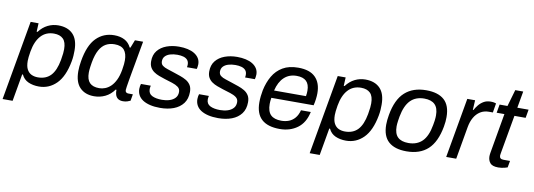

<svg xmlns="http://www.w3.org/2000/svg" viewBox="-70 -1080 4620 1660"><g transform="rotate(10 2239.5 -250.0)"><path d="M-8.3 173 114.7 -526H184.3L180.6 -451.4H188.1Q221.4 -495.2 264.6 -516.6Q307.8 -538 356.3 -538Q439.7 -538 485.6 -490.8Q531.5 -443.5 531.5 -347.2Q531.5 -326.3 530 -302.2Q528.5 -278.1 523.5 -251.2Q498.5 -116.1 434.2 -52Q369.8 12 281.2 12Q228.7 12 188.1 -6.2Q147.5 -24.5 128.1 -66.1H121.6L79.7 173ZM258.5 -64.5Q329.1 -64.5 371.1 -108.3Q413.1 -152.2 430.4 -247.8Q436.8 -284.7 438.9 -306Q440.9 -327.3 440.9 -343.2Q440.9 -405.6 412.8 -433.5Q384.7 -461.5 331.9 -461.5Q261.6 -461.5 217.6 -413.3Q173.5 -365.1 157.7 -274.1Q152.8 -243.5 150.5 -224.6Q148.3 -205.6 148.3 -190.2Q148.3 -141.9 163.4 -114.5Q178.5 -87.1 203.4 -75.8Q228.3 -64.5 258.5 -64.5Z M765 12Q686.1 12 640.2 -35.2Q594.4 -82.4 594.4 -178.8Q594.4 -198.8 596.6 -220.7Q598.9 -242.7 602.9 -267.7Q626.4 -409.5 690.3 -473.8Q754.1 -538 847.6 -538Q900.4 -538 938.4 -518.2Q976.5 -498.3 996.5 -456.3H1003.1L1030.4 -526H1102.1L1079.9 -402.4Q1074.3 -368.3 1066.8 -328.4Q1059.3 -288.4 1052.4 -248.9Q1045.4 -209.3 1039.5 -175.4Q1033.6 -141.5 1030.2 -118.3Q1026.8 -95.1 1026.8 -88.8Q1026.8 -75.7 1034.1 -69.2Q1041.4 -62.7 1054.4 -62.7H1093.8L1083.9 -4.9Q1073.9 0.1 1057.2 5.6Q1040.5 11.1 1019.1 11.1Q991.3 11.1 974.3 -1.4Q957.4 -14 951.4 -37.6Q949.2 -45.7 948.1 -55.6Q946.9 -65.5 947.4 -76.2L940.8 -77.6Q908.3 -31.8 862.6 -9.9Q816.8 12 765 12ZM797.4 -64.5Q823 -64.5 848.8 -74.4Q874.7 -84.2 897.8 -106.1Q920.9 -128.1 938.9 -164.8Q956.8 -201.5 966.1 -254.7Q971.5 -285.7 973.2 -304.9Q974.9 -324.1 974.9 -339.4Q974.9 -399.2 948.7 -430.4Q922.5 -461.5 864.3 -461.5Q821.2 -461.5 788 -443.1Q754.8 -424.6 731.8 -383.3Q708.7 -342 696.4 -273.1Q692.4 -249.6 690.2 -233.1Q688 -216.6 687 -204.2Q686 -191.8 686 -181.4Q686 -120.9 713.6 -92.7Q741.2 -64.5 797.4 -64.5Z M1344.4 12Q1295.4 12 1257.3 2.9Q1219.2 -6.2 1193 -23Q1166.8 -39.9 1153.5 -64.4Q1140.2 -89 1140.2 -119Q1140.2 -130.6 1142.2 -142.3Q1144.2 -153.9 1147.2 -163.2H1233.5Q1231.6 -155 1230.4 -147Q1229.2 -138.9 1229.2 -133.2Q1229.2 -92.7 1262.2 -76.2Q1295.3 -59.6 1349.1 -59.6Q1385.4 -59.6 1415.8 -69.3Q1446.2 -79 1464.8 -99.4Q1483.5 -119.9 1483.5 -152.1Q1483.5 -179.3 1462.9 -194.6Q1442.2 -209.9 1409.9 -220Q1377.6 -230.2 1342.3 -241Q1316.1 -249.5 1290.4 -259Q1264.7 -268.5 1244.3 -282.9Q1223.8 -297.2 1211.7 -318.8Q1199.6 -340.4 1199.6 -372.5Q1199.6 -428.6 1229 -465.1Q1258.4 -501.6 1307.7 -519.8Q1357 -538 1416.6 -538Q1457.2 -538 1491.8 -530.4Q1526.4 -522.8 1551.8 -507.3Q1577.2 -491.8 1591.5 -469Q1605.8 -446.3 1605.8 -416Q1605.8 -403.2 1603.5 -391.8Q1601.2 -380.4 1599.8 -374.8H1513.8Q1515.3 -381.6 1515.8 -387.4Q1516.3 -393.3 1516.3 -398.1Q1516.3 -423.4 1503.1 -438.4Q1489.9 -453.4 1467 -459.9Q1444.1 -466.4 1414.1 -466.4Q1379.1 -466.4 1351.3 -457.9Q1323.4 -449.4 1307.3 -432.1Q1291.2 -414.7 1291.2 -387.8Q1291.2 -363.5 1308.1 -350.4Q1325.1 -337.3 1352.1 -329.1Q1379.1 -320.9 1410.4 -309.9Q1439.8 -300 1468.9 -290.1Q1498 -280.1 1522.6 -265.6Q1547.2 -251 1561.9 -227.8Q1576.5 -204.5 1576.5 -168.6Q1576.5 -107.3 1546.4 -67.5Q1516.2 -27.7 1464.1 -7.8Q1412.1 12 1344.4 12Z M1854.4 12Q1805.4 12 1767.3 2.9Q1729.2 -6.2 1703 -23Q1676.8 -39.9 1663.5 -64.4Q1650.2 -89 1650.2 -119Q1650.2 -130.6 1652.2 -142.3Q1654.2 -153.9 1657.2 -163.2H1743.5Q1741.6 -155 1740.4 -147Q1739.2 -138.9 1739.2 -133.2Q1739.2 -92.7 1772.2 -76.2Q1805.3 -59.6 1859.1 -59.6Q1895.4 -59.6 1925.8 -69.3Q1956.2 -79 1974.8 -99.4Q1993.5 -119.9 1993.5 -152.1Q1993.5 -179.3 1972.9 -194.6Q1952.2 -209.9 1919.9 -220Q1887.6 -230.2 1852.3 -241Q1826.1 -249.5 1800.4 -259Q1774.7 -268.5 1754.3 -282.9Q1733.8 -297.2 1721.7 -318.8Q1709.6 -340.4 1709.6 -372.5Q1709.6 -428.6 1739 -465.1Q1768.4 -501.6 1817.7 -519.8Q1867 -538 1926.6 -538Q1967.2 -538 2001.8 -530.4Q2036.4 -522.8 2061.8 -507.3Q2087.2 -491.8 2101.5 -469Q2115.8 -446.3 2115.8 -416Q2115.8 -403.2 2113.5 -391.8Q2111.2 -380.4 2109.8 -374.8H2023.8Q2025.3 -381.6 2025.8 -387.4Q2026.3 -393.3 2026.3 -398.1Q2026.3 -423.4 2013.1 -438.4Q1999.9 -453.4 1977 -459.9Q1954.1 -466.4 1924.1 -466.4Q1889.1 -466.4 1861.3 -457.9Q1833.4 -449.4 1817.3 -432.1Q1801.2 -414.7 1801.2 -387.8Q1801.2 -363.5 1818.1 -350.4Q1835.1 -337.3 1862.1 -329.1Q1889.1 -320.9 1920.4 -309.9Q1949.8 -300 1978.9 -290.1Q2008 -280.1 2032.6 -265.6Q2057.2 -251 2071.9 -227.8Q2086.5 -204.5 2086.5 -168.6Q2086.5 -107.3 2056.4 -67.5Q2026.2 -27.7 1974.1 -7.8Q1922.1 12 1854.4 12Z M2395.8 12Q2288.8 12 2235.8 -37Q2182.8 -86 2182.8 -184.9Q2182.8 -211.9 2185.8 -239.3Q2188.8 -266.6 2193.8 -292.1Q2208.8 -363.2 2241 -418.6Q2273.3 -474 2327.6 -506Q2381.9 -538 2463.2 -538Q2564.1 -538 2613.7 -488.7Q2663.4 -439.4 2663.4 -348.3Q2663.4 -325.3 2659.9 -297.1Q2656.4 -268.9 2649.3 -240.8H2278.1Q2275.7 -225.6 2274.4 -212.3Q2273.2 -199.1 2273.2 -186.8Q2273.2 -120.5 2303.8 -90.6Q2334.4 -60.7 2397.4 -60.7Q2432.2 -60.7 2462.5 -72.3Q2492.9 -83.9 2515.6 -110.3Q2538.3 -136.7 2549.3 -179.4H2635.3Q2614.7 -82.2 2549.9 -35.1Q2485 12 2395.8 12ZM2290.5 -307.1H2570.5Q2572.9 -320.7 2573.9 -332.9Q2574.8 -345.2 2574.8 -355.8Q2574.8 -411.6 2546.5 -438.7Q2518.2 -465.8 2462 -465.8Q2395.8 -465.8 2352.3 -424.9Q2308.8 -384.1 2290.5 -307.1Z M2687.7 173 2810.7 -526H2880.3L2876.6 -451.4H2884.1Q2917.4 -495.2 2960.6 -516.6Q3003.8 -538 3052.3 -538Q3135.7 -538 3181.6 -490.8Q3227.5 -443.5 3227.5 -347.2Q3227.5 -326.3 3226 -302.2Q3224.5 -278.1 3219.5 -251.2Q3194.5 -116.1 3130.2 -52Q3065.8 12 2977.2 12Q2924.7 12 2884.1 -6.2Q2843.5 -24.5 2824.1 -66.1H2817.6L2775.7 173ZM2954.5 -64.5Q3025.1 -64.5 3067.1 -108.3Q3109.1 -152.2 3126.4 -247.8Q3132.8 -284.7 3134.9 -306Q3136.9 -327.3 3136.9 -343.2Q3136.9 -405.6 3108.8 -433.5Q3080.7 -461.5 3027.9 -461.5Q2957.6 -461.5 2913.6 -413.3Q2869.5 -365.1 2853.7 -274.1Q2848.8 -243.5 2846.5 -224.6Q2844.3 -205.6 2844.3 -190.2Q2844.3 -141.9 2859.4 -114.5Q2874.5 -87.1 2899.4 -75.8Q2924.3 -64.5 2954.5 -64.5Z M3507.8 12Q3404.4 12 3350.4 -36.3Q3296.3 -84.6 3296.3 -185.2Q3296.3 -204.7 3298.5 -226.2Q3300.8 -247.6 3304.8 -271Q3328.8 -409.9 3399.9 -474Q3470.9 -538 3586.7 -538Q3691.1 -538 3744.9 -489.7Q3798.8 -441.4 3798.8 -339.3Q3798.8 -320.3 3797 -299.4Q3795.2 -278.5 3790.8 -255Q3765.8 -117 3695.8 -52.5Q3625.9 12 3507.8 12ZM3512.2 -61.8Q3587.8 -61.8 3633.6 -107.4Q3679.4 -153.1 3696.8 -252.3Q3701.2 -274.9 3703.2 -290.4Q3705.1 -306 3705.9 -317.4Q3706.6 -328.7 3706.6 -338.6Q3706.6 -403.2 3675.3 -433.7Q3644 -464.2 3582.4 -464.2Q3507.1 -464.2 3461.6 -418Q3416.1 -371.8 3397.8 -273.7Q3393.8 -251.1 3391.6 -235.1Q3389.4 -219 3388.4 -207.9Q3387.4 -196.7 3387.4 -186.8Q3387.4 -121.7 3418.7 -91.8Q3450 -61.8 3512.2 -61.8Z M3855.7 0 3948.2 -526H4016.8L4011.8 -440.7H4017.3Q4029.5 -463.4 4047.4 -485.6Q4065.4 -507.8 4091.2 -522.9Q4117.1 -538 4152.8 -538Q4169 -538 4181.6 -535.5Q4194.2 -532.9 4199.8 -530.4L4186.4 -448.9H4152Q4108.6 -448.9 4076.2 -428.3Q4043.8 -407.7 4023.1 -371.6Q4002.4 -335.5 3993.9 -287.3L3943.7 0Z M4314.5 11.5Q4261.9 11.5 4242.4 -12.1Q4222.8 -35.8 4222.8 -71.3Q4222.8 -78.4 4223.8 -85.9Q4224.8 -93.5 4225.8 -101L4287 -452.2H4219L4231.8 -526H4301.1L4343.5 -672.5H4413.4L4387.4 -526H4486.2L4473.4 -452.2H4375L4316.4 -121Q4315.4 -115.2 4313.9 -105.8Q4312.4 -96.4 4312.4 -92.6Q4312.4 -77.5 4321 -69.7Q4329.5 -61.8 4349 -61.8H4405.2L4394.8 -3.5Q4384.3 0.9 4370.3 4.2Q4356.2 7.5 4341.7 9.5Q4327.1 11.5 4314.5 11.5Z"/></g></svg>

Font: Archivo Variable SemiBold
Style: Italic
Weight: 600
Italic angle: -10°
Designer: Hector Gatti
Foundry: Omnibus-Type
Version: Version 2.001